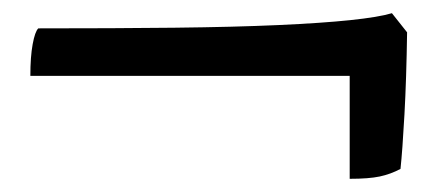

<svg xmlns="http://www.w3.org/2000/svg" viewBox="-20 -436 674 291"><path d="M510 -165V-321H26Q26 -350 29.5 -369Q33 -388 38 -393Q154 -393 244.5 -394Q335 -395 401.5 -398Q468 -401 511 -405.5Q554 -410 574 -416L597 -387Q596 -317 593 -262.5Q590 -208 587 -180Q572 -172 555.5 -168.5Q539 -165 510 -165Z"/></svg>

Font: Texturina 12pt ExtraBold
Style: Regular
Weight: 800
Designer: Guillermo Torres Carreño
Foundry: Omnibus-Type
Version: Version 1.002